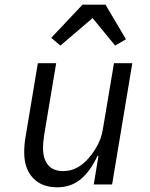

<svg xmlns="http://www.w3.org/2000/svg" viewBox="-20 -785 640 817"><path d="M399 -122H395Q365 -57 323.5 -22.5Q282 12 223 12Q158 12 120.5 -27.5Q83 -67 83 -137Q83 -170 89 -204L141 -516H219L168 -211L167 -203Q163 -175 163 -156Q163 -109 184.5 -83Q206 -57 249 -57Q281 -57 308 -71.5Q335 -86 358 -113Q407 -171 417 -231L465 -516H543L457 0H379ZM429 -765 516 -618 470 -591 374 -708 237 -591 198 -624 331 -765Z"/></svg>

Font: iA Writer Mono V
Style: Regular
Weight: 400
Italic angle: -9.5°
Designer: Mike Abbink, Paul van der Laan, Pieter van Rosmalen
Foundry: Bold Monday
Version: Version 2.000